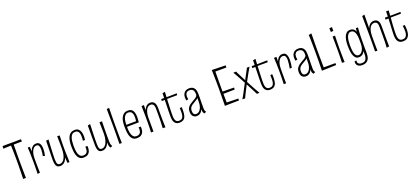

<svg xmlns="http://www.w3.org/2000/svg" viewBox="61 -2042 7699 3545"><g transform="rotate(-20 3910.5 -269.5)"><path d="M171 -1Q171 -6 172 -30.5Q173 -55 173.5 -92.5Q174 -130 175 -175.5Q176 -221 176.5 -269Q177 -317 177 -362Q177 -419 176 -478Q175 -537 173.5 -586Q172 -635 171 -664.5Q170 -694 170 -694L225 -693Q225 -693 224.5 -671Q224 -649 224 -613.5Q224 -578 223.5 -533.5Q223 -489 222.5 -443.5Q222 -398 222 -357Q222 -317 222.5 -269Q223 -221 223.5 -173.5Q224 -126 224.5 -87Q225 -48 225.5 -24Q226 0 226 0ZM19 -651 22 -701Q22 -701 40 -701Q58 -701 85.5 -701.5Q113 -702 140 -702Q167 -702 185 -702Q200 -702 224 -702Q248 -702 275.5 -702.5Q303 -703 327.5 -703.5Q352 -704 367.5 -704Q383 -704 383 -704L386 -659Q386 -659 371.5 -659Q357 -659 334.5 -658.5Q312 -658 286 -657.5Q260 -657 236.5 -657Q213 -657 198 -657Q183 -657 160.5 -656Q138 -655 113.5 -654.5Q89 -654 67.5 -653Q46 -652 32.5 -651.5Q19 -651 19 -651Z M657 -275Q663 -308 667 -340Q671 -372 671 -399Q671 -442 658 -469.5Q645 -497 610 -497Q579 -497 553.5 -471.5Q528 -446 513 -399Q498 -352 498 -285L469 -248Q470 -282 473.5 -321.5Q477 -361 486.5 -398.5Q496 -436 512.5 -467Q529 -498 555 -516.5Q581 -535 618 -535Q653 -535 674 -516.5Q695 -498 703.5 -466.5Q712 -435 712 -396Q712 -364 707.5 -329Q703 -294 695 -261ZM454 4Q455 -10 455.5 -31Q456 -52 456 -77.5Q456 -103 456.5 -131.5Q457 -160 457 -189.5Q457 -219 457 -247Q456 -313 455 -366.5Q454 -420 452.5 -458.5Q451 -497 448 -517L490 -514Q491 -495 492 -464.5Q493 -434 494.5 -390.5Q496 -347 498 -285Q498 -236 498 -193.5Q498 -151 499 -115Q500 -79 500.5 -51.5Q501 -24 502 -4Z M897 10Q861 10 840.5 -8Q820 -26 812 -58Q804 -90 803 -132Q803 -148 803 -174Q803 -200 804 -233Q805 -266 806 -301Q807 -345 807.5 -384.5Q808 -424 809 -454Q810 -484 810.5 -501.5Q811 -519 811 -520L860 -525Q859 -517 858 -495Q857 -473 855 -439.5Q853 -406 851 -363.5Q849 -321 847 -272Q846 -251 845.5 -232Q845 -213 844.5 -195.5Q844 -178 844 -162.5Q844 -147 844 -135Q844 -103 848.5 -79Q853 -55 866 -41.5Q879 -28 902 -28Q932 -28 956 -45.5Q980 -63 997.5 -96.5Q1015 -130 1024.5 -174.5Q1034 -219 1034 -272L1060 -286Q1060 -240 1054.5 -195.5Q1049 -151 1037 -114Q1025 -77 1005.5 -49Q986 -21 959.5 -5.5Q933 10 897 10ZM1041 0 1034 -112Q1034 -152 1034 -192.5Q1034 -233 1034 -272Q1034 -309 1034 -338.5Q1034 -368 1033.5 -396Q1033 -424 1032.5 -455.5Q1032 -487 1031 -527L1079 -525Q1078 -495 1077.5 -468.5Q1077 -442 1076.5 -417.5Q1076 -393 1075.5 -369.5Q1075 -346 1075 -321Q1075 -296 1075 -268Q1075 -241 1075.5 -214Q1076 -187 1077 -160.5Q1078 -134 1079 -107.5Q1080 -81 1080.5 -54.5Q1081 -28 1081 0Z M1357 11Q1304 11 1274 -19Q1244 -49 1230 -96Q1219 -133 1215.5 -177Q1212 -221 1212 -265Q1212 -316 1219 -361.5Q1226 -407 1243 -442Q1255 -468 1272.5 -487Q1290 -506 1315.5 -516Q1341 -526 1374 -526Q1420 -526 1446.5 -503Q1473 -480 1484.5 -441.5Q1496 -403 1496 -356Q1496 -340 1494.5 -321.5Q1493 -303 1490 -286H1449Q1451 -306 1452.5 -326.5Q1454 -347 1454 -364Q1454 -401 1446.5 -429Q1439 -457 1420.5 -473.5Q1402 -490 1368 -490Q1333 -490 1311.5 -471.5Q1290 -453 1278 -422Q1265 -390 1260 -348.5Q1255 -307 1255 -264Q1255 -239 1256 -213.5Q1257 -188 1260 -165Q1263 -142 1268 -120Q1278 -80 1300.5 -54Q1323 -28 1363 -28Q1399 -28 1419 -41.5Q1439 -55 1447 -78Q1455 -101 1455 -131Q1455 -139 1454.5 -148Q1454 -157 1453 -167L1494 -168Q1495 -159 1495.5 -150.5Q1496 -142 1496 -133Q1496 -90 1481.5 -57.5Q1467 -25 1436.5 -7Q1406 11 1357 11Z M1721 10Q1685 10 1665 -8Q1645 -26 1637.5 -58Q1630 -90 1629 -132Q1629 -150 1629 -178.5Q1629 -207 1629 -241.5Q1629 -276 1629 -314Q1629 -352 1629.5 -390Q1630 -428 1630 -461.5Q1630 -495 1630 -520L1679 -530Q1677 -464 1675.5 -413.5Q1674 -363 1672.5 -323.5Q1671 -284 1670.5 -252.5Q1670 -221 1670 -192.5Q1670 -164 1670 -135Q1670 -103 1674 -79Q1678 -55 1690.5 -41.5Q1703 -28 1726 -28Q1766 -28 1795 -59.5Q1824 -91 1840.5 -146.5Q1857 -202 1857 -272Q1857 -309 1856.5 -334.5Q1856 -360 1855.5 -383.5Q1855 -407 1854.5 -435Q1854 -463 1853 -503L1903 -502Q1902 -448 1901 -397Q1900 -346 1899.5 -297Q1899 -248 1899 -199Q1899 -150 1900 -99Q1901 -76 1903.5 -60Q1906 -44 1912 -33.5Q1918 -23 1926 -12L1888 8Q1872 -8 1866 -33Q1860 -58 1857 -104Q1839 -53 1805.5 -21.5Q1772 10 1721 10Z M2063 -1Q2063 -24 2063.5 -58Q2064 -92 2064.5 -134Q2065 -176 2065.5 -220.5Q2066 -265 2066 -309Q2066 -349 2065.5 -398.5Q2065 -448 2064.5 -500Q2064 -552 2063.5 -600.5Q2063 -649 2063 -686L2111 -692Q2111 -661 2110 -623Q2109 -585 2108.5 -543Q2108 -501 2107.5 -459.5Q2107 -418 2107 -379.5Q2107 -341 2107 -309Q2107 -256 2107.5 -198Q2108 -140 2108.5 -88Q2109 -36 2110 -1Z M2405 11Q2350 11 2320 -19.5Q2290 -50 2276 -100Q2266 -137 2262.5 -180.5Q2259 -224 2259 -271Q2259 -315 2264.5 -356Q2270 -397 2283 -430Q2301 -473 2333.5 -499.5Q2366 -526 2419 -526Q2466 -526 2493 -503.5Q2520 -481 2531 -442Q2542 -403 2542 -354Q2542 -330 2539.5 -304.5Q2537 -279 2534 -252L2495 -287Q2497 -308 2499 -327.5Q2501 -347 2501 -365Q2501 -401 2493 -429.5Q2485 -458 2466 -474Q2447 -490 2413 -490Q2377 -490 2355 -468Q2333 -446 2320 -412Q2310 -382 2306 -345Q2302 -308 2302 -270Q2302 -244 2302.5 -218Q2303 -192 2306 -168Q2309 -144 2314 -122Q2324 -80 2346.5 -54Q2369 -28 2410 -28Q2446 -28 2466 -41.5Q2486 -55 2494 -79Q2502 -103 2502 -133Q2502 -141 2501.5 -149.5Q2501 -158 2499 -167H2542Q2543 -159 2543.5 -150.5Q2544 -142 2544 -134Q2544 -92 2530.5 -59.5Q2517 -27 2486.5 -8Q2456 11 2405 11ZM2278 -247V-288L2535 -290L2534 -252Q2513 -252 2486.5 -252Q2460 -252 2431 -251.5Q2402 -251 2373.5 -250.5Q2345 -250 2320.5 -249.5Q2296 -249 2278 -247Z M2966 2 2913 0Q2914 -17 2915 -39Q2916 -61 2917 -87.5Q2918 -114 2919 -147.5Q2920 -181 2920 -222Q2920 -250 2920 -278Q2920 -306 2920 -331.5Q2920 -357 2920 -379Q2920 -416 2912 -439Q2904 -462 2889 -473Q2874 -484 2851 -484Q2815 -484 2788 -458.5Q2761 -433 2746 -385.5Q2731 -338 2731 -271L2703 -247Q2703 -292 2709 -333.5Q2715 -375 2727 -409Q2739 -443 2757 -469Q2775 -495 2800 -509Q2825 -523 2857 -523Q2889 -523 2912 -508.5Q2935 -494 2948 -462Q2961 -430 2961 -379Q2961 -350 2961 -329.5Q2961 -309 2961 -286Q2961 -263 2961 -225Q2961 -180 2961.5 -146.5Q2962 -113 2963 -86.5Q2964 -60 2964.5 -38.5Q2965 -17 2966 2ZM2683 0Q2684 -20 2685 -42Q2686 -64 2687 -92Q2688 -120 2688.5 -157.5Q2689 -195 2689 -247Q2689 -316 2688 -373.5Q2687 -431 2686 -469Q2685 -507 2685 -517L2733 -520Q2732 -501 2731 -465.5Q2730 -430 2730 -381.5Q2730 -333 2731 -271Q2731 -202 2731 -150.5Q2731 -99 2731.5 -63Q2732 -27 2732 0Z M3239 11Q3204 11 3181 -2.5Q3158 -16 3144.5 -38.5Q3131 -61 3126 -89.5Q3121 -118 3121 -148Q3121 -164 3121 -182.5Q3121 -201 3121.5 -222.5Q3122 -244 3122 -267Q3123 -307 3124 -348.5Q3125 -390 3126 -430Q3127 -470 3128 -505Q3129 -540 3129.5 -567Q3130 -594 3130 -608L3181 -617Q3178 -568 3175.5 -522.5Q3173 -477 3171 -433.5Q3169 -390 3167.5 -349Q3166 -308 3164 -268Q3163 -236 3162.5 -207.5Q3162 -179 3162 -157Q3162 -113 3170 -83.5Q3178 -54 3196 -39.5Q3214 -25 3243 -25Q3282 -25 3302.5 -42Q3323 -59 3330.5 -91.5Q3338 -124 3338 -170Q3338 -181 3337.5 -192Q3337 -203 3336.5 -215Q3336 -227 3335 -239L3374 -249Q3376 -230 3376.5 -212Q3377 -194 3377 -178Q3377 -114 3363.5 -72Q3350 -30 3319.5 -9.5Q3289 11 3239 11ZM3068 -476 3071 -515Q3077 -515 3093 -515Q3109 -515 3129.5 -514.5Q3150 -514 3170.5 -514Q3191 -514 3207 -514Q3222 -514 3243 -514.5Q3264 -515 3287.5 -515.5Q3311 -516 3334.5 -516.5Q3358 -517 3376 -517L3373 -482Q3361 -482 3344 -481.5Q3327 -481 3309 -481Q3291 -481 3274 -481Q3257 -481 3243 -481Q3229 -481 3222 -481Q3196 -481 3166.5 -479.5Q3137 -478 3111.5 -477.5Q3086 -477 3068 -476Z M3732 8Q3719 -3 3712.5 -17Q3706 -31 3704 -50Q3702 -69 3702 -93.5Q3702 -118 3703 -149.5Q3704 -181 3704 -220Q3704 -240 3704.5 -259.5Q3705 -279 3705 -298.5Q3705 -318 3705.5 -338Q3706 -358 3706 -377Q3706 -422 3694.5 -446Q3683 -470 3663 -480Q3643 -490 3617 -490Q3572 -490 3552 -463Q3532 -436 3532 -397Q3532 -385 3534.5 -371.5Q3537 -358 3540 -343L3500 -330Q3496 -346 3494 -361.5Q3492 -377 3492 -391Q3492 -430 3506.5 -460.5Q3521 -491 3550.5 -508.5Q3580 -526 3622 -526Q3662 -526 3687 -512Q3712 -498 3725.5 -475Q3739 -452 3744 -424Q3749 -396 3749 -370Q3749 -328 3748.5 -295.5Q3748 -263 3747.5 -233Q3747 -203 3746.5 -170.5Q3746 -138 3746 -97Q3746 -62 3751.5 -44.5Q3757 -27 3770 -12ZM3581 5Q3552 5 3529.5 -8.5Q3507 -22 3494.5 -48.5Q3482 -75 3482 -115Q3482 -162 3501.5 -193Q3521 -224 3551 -245Q3581 -266 3612 -283Q3637 -296 3658 -309.5Q3679 -323 3692.5 -339Q3706 -355 3706 -377L3728 -367Q3728 -336 3713 -314.5Q3698 -293 3674 -278Q3650 -263 3624 -248Q3599 -235 3576.5 -218.5Q3554 -202 3539.5 -179Q3525 -156 3525 -120Q3525 -94 3530 -75Q3535 -56 3548.5 -45.5Q3562 -35 3587 -35Q3613 -35 3634.5 -49.5Q3656 -64 3671.5 -89.5Q3687 -115 3695.5 -148.5Q3704 -182 3704 -220L3731 -267Q3730 -224 3725.5 -184.5Q3721 -145 3711 -110.5Q3701 -76 3684 -50Q3667 -24 3641.5 -9.5Q3616 5 3581 5Z M4133 5Q4133 5 4133.5 -17Q4134 -39 4134.5 -76Q4135 -113 4135.5 -160.5Q4136 -208 4136.5 -261Q4137 -314 4137 -365Q4137 -429 4136 -489Q4135 -549 4134 -596.5Q4133 -644 4132 -671.5Q4131 -699 4131 -699L4185 -688Q4185 -688 4184.5 -666Q4184 -644 4184 -608Q4184 -572 4183.5 -528.5Q4183 -485 4182.5 -442Q4182 -399 4182 -364Q4182 -329 4182.5 -282.5Q4183 -236 4183.5 -187Q4184 -138 4184.5 -96Q4185 -54 4185.5 -28Q4186 -2 4186 -2ZM4133 5 4170 -42 4412 -37V0ZM4158 -212V-258L4408 -255L4406 -216ZM4160 -650 4131 -699 4401 -693V-651Z M4531 4 4477 2Q4491 -20 4506.5 -47.5Q4522 -75 4540.5 -110Q4559 -145 4581 -187Q4603 -229 4630 -280Q4655 -328 4674.5 -365Q4694 -402 4709.5 -430Q4725 -458 4736.5 -480Q4748 -502 4756 -519H4807Q4797 -501 4783 -476.5Q4769 -452 4751 -420.5Q4733 -389 4711.5 -349Q4690 -309 4664 -262Q4639 -213 4618.5 -173.5Q4598 -134 4582 -102.5Q4566 -71 4553.5 -45Q4541 -19 4531 4ZM4764 -1Q4757 -17 4745 -40Q4733 -63 4716.5 -95Q4700 -127 4678 -168.5Q4656 -210 4629 -262Q4604 -309 4584 -346.5Q4564 -384 4547 -414.5Q4530 -445 4516 -470Q4502 -495 4489 -517L4543 -519Q4550 -503 4560.5 -481.5Q4571 -460 4586 -431Q4601 -402 4620 -364.5Q4639 -327 4663 -280Q4691 -228 4714 -184.5Q4737 -141 4756.5 -106Q4776 -71 4791 -45.5Q4806 -20 4816 -3Z M5018 11Q4983 11 4960 -2.5Q4937 -16 4923.5 -38.5Q4910 -61 4905 -89.5Q4900 -118 4900 -148Q4900 -164 4900 -182.5Q4900 -201 4900.5 -222.5Q4901 -244 4901 -267Q4902 -307 4903 -348.5Q4904 -390 4905 -430Q4906 -470 4907 -505Q4908 -540 4908.5 -567Q4909 -594 4909 -608L4960 -617Q4957 -568 4954.5 -522.5Q4952 -477 4950 -433.5Q4948 -390 4946.5 -349Q4945 -308 4943 -268Q4942 -236 4941.5 -207.5Q4941 -179 4941 -157Q4941 -113 4949 -83.5Q4957 -54 4975 -39.5Q4993 -25 5022 -25Q5061 -25 5081.5 -42Q5102 -59 5109.5 -91.5Q5117 -124 5117 -170Q5117 -181 5116.5 -192Q5116 -203 5115.5 -215Q5115 -227 5114 -239L5153 -249Q5155 -230 5155.5 -212Q5156 -194 5156 -178Q5156 -114 5142.5 -72Q5129 -30 5098.5 -9.5Q5068 11 5018 11ZM4847 -476 4850 -515Q4856 -515 4872 -515Q4888 -515 4908.5 -514.5Q4929 -514 4949.5 -514Q4970 -514 4986 -514Q5001 -514 5022 -514.5Q5043 -515 5066.5 -515.5Q5090 -516 5113.5 -516.5Q5137 -517 5155 -517L5152 -482Q5140 -482 5123 -481.5Q5106 -481 5088 -481Q5070 -481 5053 -481Q5036 -481 5022 -481Q5008 -481 5001 -481Q4975 -481 4945.5 -479.5Q4916 -478 4890.5 -477.5Q4865 -477 4847 -476Z M5494 -232Q5501 -278 5507 -320Q5513 -362 5513 -396Q5513 -440 5499.5 -466.5Q5486 -493 5449 -493Q5418 -493 5392.5 -468.5Q5367 -444 5352 -398Q5337 -352 5337 -285L5308 -248Q5309 -282 5312.5 -321Q5316 -360 5325.5 -397.5Q5335 -435 5351.5 -465.5Q5368 -496 5394 -514Q5420 -532 5457 -532Q5493 -532 5513 -513Q5533 -494 5542 -461.5Q5551 -429 5551 -387Q5551 -352 5546.5 -312.5Q5542 -273 5534 -232ZM5290 0Q5292 -20 5292.5 -42.5Q5293 -65 5294 -94Q5295 -123 5295.5 -160Q5296 -197 5296 -247Q5296 -296 5295 -338.5Q5294 -381 5293 -416Q5292 -451 5290.5 -476.5Q5289 -502 5287 -517L5336 -520Q5336 -501 5335.5 -469.5Q5335 -438 5335.5 -392.5Q5336 -347 5337 -285Q5337 -236 5336.5 -193Q5336 -150 5336.5 -113.5Q5337 -77 5337 -48.5Q5337 -20 5338 0Z M5876 8Q5863 -3 5856.5 -17Q5850 -31 5848 -50Q5846 -69 5846 -93.5Q5846 -118 5847 -149.5Q5848 -181 5848 -220Q5848 -240 5848.5 -259.5Q5849 -279 5849 -298.5Q5849 -318 5849.5 -338Q5850 -358 5850 -377Q5850 -422 5838.5 -446Q5827 -470 5807 -480Q5787 -490 5761 -490Q5716 -490 5696 -463Q5676 -436 5676 -397Q5676 -385 5678.5 -371.5Q5681 -358 5684 -343L5644 -330Q5640 -346 5638 -361.5Q5636 -377 5636 -391Q5636 -430 5650.5 -460.5Q5665 -491 5694.5 -508.5Q5724 -526 5766 -526Q5806 -526 5831 -512Q5856 -498 5869.5 -475Q5883 -452 5888 -424Q5893 -396 5893 -370Q5893 -328 5892.5 -295.5Q5892 -263 5891.5 -233Q5891 -203 5890.5 -170.5Q5890 -138 5890 -97Q5890 -62 5895.5 -44.5Q5901 -27 5914 -12ZM5725 5Q5696 5 5673.5 -8.5Q5651 -22 5638.5 -48.5Q5626 -75 5626 -115Q5626 -162 5645.5 -193Q5665 -224 5695 -245Q5725 -266 5756 -283Q5781 -296 5802 -309.5Q5823 -323 5836.5 -339Q5850 -355 5850 -377L5872 -367Q5872 -336 5857 -314.5Q5842 -293 5818 -278Q5794 -263 5768 -248Q5743 -235 5720.5 -218.5Q5698 -202 5683.5 -179Q5669 -156 5669 -120Q5669 -94 5674 -75Q5679 -56 5692.5 -45.5Q5706 -35 5731 -35Q5757 -35 5778.5 -49.5Q5800 -64 5815.5 -89.5Q5831 -115 5839.5 -148.5Q5848 -182 5848 -220L5875 -267Q5874 -224 5869.5 -184.5Q5865 -145 5855 -110.5Q5845 -76 5828 -50Q5811 -24 5785.5 -9.5Q5760 5 5725 5Z M6038 9Q6039 -34 6040 -97Q6041 -160 6041.5 -230Q6042 -300 6042 -362Q6042 -425 6041 -488.5Q6040 -552 6039 -606.5Q6038 -661 6036 -696L6091 -705Q6091 -668 6090 -622Q6089 -576 6088.5 -528Q6088 -480 6087.5 -436.5Q6087 -393 6087 -361Q6087 -329 6087.5 -284Q6088 -239 6088.5 -188.5Q6089 -138 6089.5 -90Q6090 -42 6091 -2ZM6038 9 6075 -38 6321 -39V-1Z M6487 0 6436 -2Q6436 -2 6436.5 -22.5Q6437 -43 6438.5 -79.5Q6440 -116 6440.5 -164Q6441 -212 6441 -267Q6441 -340 6440.5 -396.5Q6440 -453 6439 -485Q6438 -517 6438 -517L6487 -518Q6487 -518 6486 -485Q6485 -452 6483.5 -395Q6482 -338 6482 -266Q6482 -212 6483 -164Q6484 -116 6484.5 -79Q6485 -42 6486 -21Q6487 0 6487 0ZM6487 -610 6438 -607 6435 -682 6488 -685Z M6777 166Q6736 166 6710.5 153Q6685 140 6673.5 119.5Q6662 99 6662 74Q6662 68 6662 63Q6662 58 6663 53L6701 46Q6700 50 6699.5 54.5Q6699 59 6699 64Q6699 82 6706.5 97Q6714 112 6732.5 120.5Q6751 129 6782 129Q6820 129 6841.5 113Q6863 97 6873 66Q6883 35 6883 -8Q6883 -33 6883.5 -69Q6884 -105 6884 -156Q6884 -207 6884 -276Q6884 -313 6884.5 -347Q6885 -381 6887 -412Q6889 -443 6891 -469Q6893 -495 6895 -516H6937Q6936 -499 6934 -473.5Q6932 -448 6930 -416Q6928 -384 6927 -349Q6926 -314 6926 -277Q6926 -220 6925.5 -179.5Q6925 -139 6925.5 -109Q6926 -79 6926 -56Q6926 -33 6926 -12Q6926 26 6918.5 59Q6911 92 6893.5 115.5Q6876 139 6847.5 152.5Q6819 166 6777 166ZM6769 9Q6721 9 6695 -23.5Q6669 -56 6657 -105Q6649 -141 6646 -181.5Q6643 -222 6643 -262Q6643 -291 6644.5 -318.5Q6646 -346 6651 -372Q6656 -398 6663 -421Q6678 -467 6707 -495.5Q6736 -524 6785 -524Q6828 -524 6857 -498Q6886 -472 6900.5 -411.5Q6915 -351 6915 -250L6884 -292Q6884 -353 6874 -396.5Q6864 -440 6842 -463.5Q6820 -487 6786 -487Q6752 -487 6732.5 -464Q6713 -441 6702 -405Q6692 -373 6688.5 -334Q6685 -295 6685 -258Q6685 -236 6686 -213Q6687 -190 6689 -168Q6691 -146 6695 -125Q6700 -99 6710 -77Q6720 -55 6736 -42.5Q6752 -30 6775 -30Q6801 -30 6826 -50.5Q6851 -71 6867.5 -112Q6884 -153 6884 -213L6915 -254Q6915 -228 6912.5 -194.5Q6910 -161 6901.5 -125Q6893 -89 6877.5 -59Q6862 -29 6835 -10Q6808 9 6769 9Z M7082 8Q7082 8 7082.5 -10.5Q7083 -29 7083.5 -60.5Q7084 -92 7084 -132.5Q7084 -173 7084.5 -217.5Q7085 -262 7085 -305Q7085 -349 7084.5 -400Q7084 -451 7083.5 -502Q7083 -553 7082.5 -594.5Q7082 -636 7082 -661Q7082 -686 7082 -686L7129 -697Q7129 -697 7129 -667Q7129 -637 7128.5 -588.5Q7128 -540 7127 -483Q7126 -426 7126 -370Q7126 -314 7126 -271Q7126 -217 7126 -166.5Q7126 -116 7126.5 -75.5Q7127 -35 7127.5 -11Q7128 13 7128 13ZM7358 11 7307 18Q7308 1 7309.5 -23Q7311 -47 7312 -77.5Q7313 -108 7313.5 -147.5Q7314 -187 7314 -235Q7314 -263 7314 -290Q7314 -317 7314 -342.5Q7314 -368 7314 -390Q7314 -428 7306.5 -450Q7299 -472 7284 -482Q7269 -492 7246 -492Q7210 -492 7182.5 -466.5Q7155 -441 7140.5 -392Q7126 -343 7126 -271L7098 -247Q7098 -295 7103.5 -337.5Q7109 -380 7121 -416Q7133 -452 7151.5 -477.5Q7170 -503 7195 -517Q7220 -531 7252 -531Q7284 -531 7307 -517Q7330 -503 7343 -472.5Q7356 -442 7356 -390Q7356 -369 7356 -352.5Q7356 -336 7356 -320.5Q7356 -305 7356 -285.5Q7356 -266 7356 -238Q7356 -186 7356 -148Q7356 -110 7356.5 -81.5Q7357 -53 7357 -30.5Q7357 -8 7358 11Z M7632 11Q7595 11 7571 -2.5Q7547 -16 7533 -39Q7519 -62 7513.5 -92Q7508 -122 7508 -155Q7508 -178 7509.5 -205.5Q7511 -233 7512 -265Q7515 -309 7516.5 -345.5Q7518 -382 7519.5 -414Q7521 -446 7522.5 -477.5Q7524 -509 7524.5 -542.5Q7525 -576 7525 -616L7577 -617Q7574 -559 7570 -508Q7566 -457 7562.5 -414Q7559 -371 7556.5 -333.5Q7554 -296 7553 -265Q7552 -237 7551 -211Q7550 -185 7550 -161Q7550 -116 7558.5 -85.5Q7567 -55 7586 -40Q7605 -25 7634 -25Q7672 -25 7693 -41.5Q7714 -58 7723 -87Q7732 -116 7732 -153Q7732 -170 7731 -187.5Q7730 -205 7728 -223.5Q7726 -242 7724 -261H7764Q7767 -243 7768 -225Q7769 -207 7770 -190Q7771 -173 7771 -156Q7771 -114 7759 -75.5Q7747 -37 7717 -13Q7687 11 7632 11ZM7464 -476 7467 -515Q7466 -515 7474.5 -515Q7483 -515 7498 -515Q7513 -515 7531 -514.5Q7549 -514 7567.5 -514Q7586 -514 7603 -514Q7619 -514 7640.5 -514.5Q7662 -515 7685 -515.5Q7708 -516 7728 -516Q7748 -516 7760 -516.5Q7772 -517 7772 -517L7769 -482Q7769 -482 7758.5 -482Q7748 -482 7731.5 -481.5Q7715 -481 7695 -481Q7675 -481 7655 -481Q7635 -481 7618 -481Q7591 -481 7563.5 -480Q7536 -479 7513.5 -478Q7491 -477 7477.5 -476.5Q7464 -476 7464 -476Z"/></g></svg>

Font: Truculenta ExtraLight
Style: Regular
Weight: 250
Version: Version 1.002